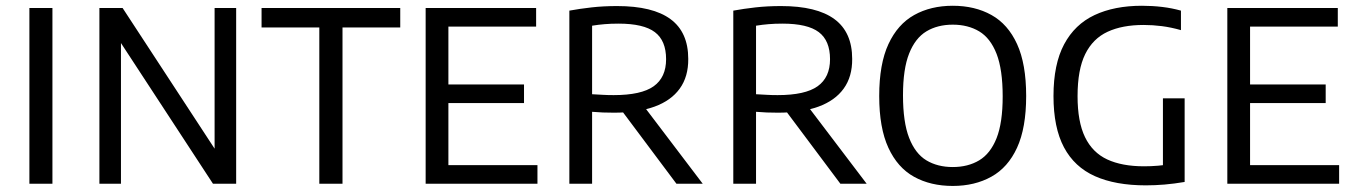

<svg xmlns="http://www.w3.org/2000/svg" viewBox="-20 -622 4582 650"><path d="M79.5 0V-595H157.5V0Z M316.5 0V-595H395L723 -93.5H706.5V-595H779.5V0H701L373 -501.5H389.5V0Z M1061 0V-529H865.5V-595H1335V-529H1139.5V0Z M1421 0V-595H1795V-532H1498V-63H1799.5V0ZM1474.5 -273V-336H1754V-273Z M1907.5 0V-586Q1943 -592.5 1983 -597Q2023 -601.5 2069 -601.5Q2190 -601.5 2250 -557.2Q2310 -513 2310 -422.5Q2310.5 -362.5 2281.2 -322Q2252 -281.5 2195.8 -261Q2139.5 -240.5 2059 -240.5Q2040 -240.5 2020.8 -241.2Q2001.5 -242 1984.5 -243.5V0ZM2270 0 2062 -278H2148L2359 0ZM2057.5 -300Q2151 -300 2193 -330Q2235 -360 2235 -421.5Q2235 -484.5 2197 -513.2Q2159 -542 2074 -542Q2048 -542 2027 -540.2Q2006 -538.5 1984.5 -535V-303Q2005.5 -302 2021 -301Q2036.5 -300 2057.5 -300Z M2462.5 0V-586Q2498 -592.5 2538 -597Q2578 -601.5 2624 -601.5Q2745 -601.5 2805 -557.2Q2865 -513 2865 -422.5Q2865.5 -362.5 2836.2 -322Q2807 -281.5 2750.8 -261Q2694.5 -240.5 2614 -240.5Q2595 -240.5 2575.8 -241.2Q2556.5 -242 2539.5 -243.5V0ZM2825 0 2617 -278H2703L2914 0ZM2612.5 -300Q2706 -300 2748 -330Q2790 -360 2790 -421.5Q2790 -484.5 2752 -513.2Q2714 -542 2629 -542Q2603 -542 2582 -540.2Q2561 -538.5 2539.5 -535V-303Q2560.5 -302 2576 -301Q2591.5 -300 2612.5 -300Z M3205.5 7.5Q3130.5 7.5 3074.5 -23.5Q3018.5 -54.5 2987.5 -121.8Q2956.5 -189 2956.5 -297Q2956.5 -405.5 2987.8 -472.8Q3019 -540 3075 -571.2Q3131 -602.5 3205.5 -602.5Q3280.5 -602.5 3336.5 -571.2Q3392.5 -540 3423.2 -472.8Q3454 -405.5 3454 -297Q3454 -189 3423.2 -122Q3392.5 -55 3336.2 -23.8Q3280 7.5 3205.5 7.5ZM3205.5 -56.5Q3257 -56.5 3295 -79.2Q3333 -102 3353.8 -154.2Q3374.5 -206.5 3374.5 -295.5Q3374.5 -386.5 3353.8 -439.8Q3333 -493 3295 -515.8Q3257 -538.5 3205.5 -538.5Q3154 -538.5 3116.2 -515.8Q3078.5 -493 3057.8 -440.8Q3037 -388.5 3037 -299.5Q3037 -208.5 3057.8 -155.2Q3078.5 -102 3116.2 -79.2Q3154 -56.5 3205.5 -56.5Z M3859 5.5Q3756.5 5.5 3687 -25.5Q3617.5 -56.5 3582 -123.2Q3546.5 -190 3546.5 -297Q3546.5 -404.5 3582.5 -472Q3618.5 -539.5 3685.5 -571Q3752.5 -602.5 3846 -602.5Q3881 -602.5 3914.5 -598.5Q3948 -594.5 3978 -586V-520Q3944.5 -529.5 3913.5 -533.5Q3882.5 -537.5 3851.5 -537.5Q3779.5 -537.5 3729.8 -514.5Q3680 -491.5 3654 -439Q3628 -386.5 3628 -296.5Q3628 -210 3653.2 -157.8Q3678.5 -105.5 3728.5 -82.2Q3778.5 -59 3853 -59Q3876.5 -59 3900.5 -61Q3924.5 -63 3944.5 -67L3917 -40V-289H3990.5V-6Q3955 0 3922.5 2.8Q3890 5.5 3859 5.5Z M4135 0V-595H4509V-532H4212V-63H4513.5V0ZM4188.5 -273V-336H4468V-273Z"/></svg>

Font: Encode Sans SC SemiCondensed
Style: Regular
Weight: 400
Width: 4
Designer: Multiple Designers
Foundry: Impallari Type
Version: Version 3.002